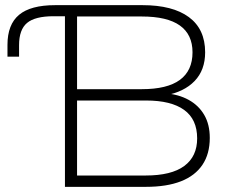

<svg xmlns="http://www.w3.org/2000/svg" viewBox="-20 -725 920 745"><path d="M232 0V-662H188Q116 -662 85 -636Q54 -610 54 -550V-505H9V-551Q9 -630 54 -667.5Q99 -705 194 -705H533Q650 -705 713 -658.5Q776 -612 776 -522Q776 -453 735 -410.5Q694 -368 621 -355V-363Q673 -359 712 -337.5Q751 -316 772.5 -279Q794 -242 794 -190Q794 -128 765.5 -85.5Q737 -43 682 -21.5Q627 0 546 0ZM279 -44H545Q645 -44 695 -81Q745 -118 745 -188Q745 -262 694.5 -298.5Q644 -335 547 -335H279ZM279 -379H530Q629 -379 678 -415Q727 -451 727 -522Q727 -591 678 -626Q629 -661 530 -661H279Z"/></svg>

Font: Nunito Sans 10pt SemiExpanded ExtraLight
Style: Regular
Weight: 250
Width: 6
Designer: Vernon Adams
Foundry: Vernon Adams
Version: Version 3.101;gftools[0.9.27]